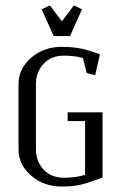

<svg xmlns="http://www.w3.org/2000/svg" viewBox="-20 -684 460 704"><path d="M47.9 -136.2V-376Q47.9 -432.1 94.2 -472.2Q140.6 -512.2 206.1 -512.2Q245.6 -512.2 275.9 -506.1Q306.2 -500 346.2 -484.9L329.1 -408.2L297.9 -416L284.2 -471.2Q253.4 -480 213.9 -480Q168.5 -480 140.1 -450.2Q111.8 -420.4 111.8 -376V-136.2Q111.8 -91.8 140.1 -62Q168.5 -32.2 213.9 -32.2Q256.3 -32.2 292 -43V-240.2H228V-272H356V-33.2Q308.6 -14.6 277.8 -7.3Q247.1 0 206.1 0Q140.6 0 94.2 -40Q47.9 -80.1 47.9 -136.2ZM132.8 -649.9 163.1 -664.1 207 -606 251 -664.1 280.8 -649.9 236.8 -551.8H176.8Z"/></svg>

Font: Gawaa
Style: Regular
Weight: 400
Designer: T. Christopher White
Version: Version 1.0